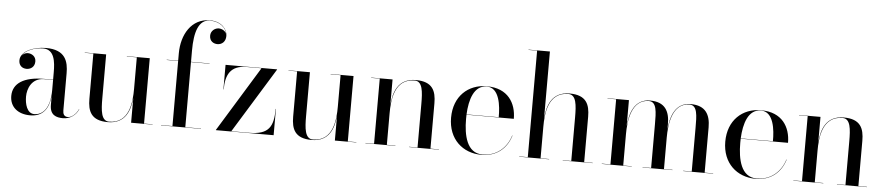

<svg xmlns="http://www.w3.org/2000/svg" viewBox="-44 -1045 6169 1340"><g transform="rotate(5 3041.0 -375.0)"><path d="M265 -252C123 -252 46 -202.5 46 -113.5C46 -37.5 102 10 188.5 10C277 10 318 -47.5 327 -138V-75C327 -3.5 372 10 419 10C468.5 10 509.5 -20 527 -62.5L525.5 -63.5C509 -25.5 476.5 -1 453 -1C424 -1 417 -21.5 417 -45.5V-304.5C417 -385.5 396.5 -468 259 -468C168 -468 81 -428 81 -366C81 -330 105 -311 135.5 -311C163 -311 192.5 -328 192.5 -368C192.5 -402 164 -421 135.5 -421C119 -421 102.5 -413 92 -398.5C115 -438.5 179.5 -463 239 -463C319 -463 327 -376.5 327 -304.5V-252ZM217 -1C164.5 -1 149 -68 149 -118C149 -172.5 177 -250 265 -250H327V-180.5C327 -52.5 276.5 -1 217 -1Z M986 -2V-460H825.5V-458H895.5V-237C895.5 -148 884.5 6 741.5 6C685.5 6 680.5 -68 680.5 -152V-460H530.5V-458H591V-141C591 -54 616 10 733 10C856.5 10 887.5 -86 895.5 -173V0H1046V-2Z M1105 -2V0H1385V-2H1275V-458H1405V-460H1275V-540C1275 -667 1302 -758 1382 -758C1450.5 -758 1495 -719.5 1502 -674C1495 -696 1470.5 -709 1447.5 -709C1422.5 -709 1392 -688.5 1392 -653.5C1392 -613.5 1422.5 -599 1447.5 -599C1478 -599 1505 -620 1505 -661C1505 -708 1463 -760 1382 -760C1252 -760 1185 -642.5 1185 -511.5V-460H1105V-458H1185V-2Z M1665 -458H1769L1489.5 -2V0H1894V-184H1892C1892 -60 1860 -2 1723 -2H1597.5L1878 -458V-460H1517V-288H1519C1519 -389 1551 -458 1665 -458Z M2413.5 -2V-460H2253V-458H2323V-237C2323 -148 2312 6 2169 6C2113 6 2108 -68 2108 -152V-460H1958V-458H2018.5V-141C2018.5 -54 2043.5 10 2160.5 10C2284 10 2315 -86 2323 -173V0H2473.5V-2Z M2537 -2V0H2747V-2H2687V-223C2687 -312 2698.5 -466 2841.5 -466C2897.5 -466 2902 -392 2902 -308V-2H2842.5V0H3052.5V-2H2992.5V-319C2992.5 -406 2967 -470 2850 -470C2723.5 -470 2694 -369.5 2687 -281V-460H2537V-458H2597.5V-2Z M3555 -143H3553C3528 -60 3460.5 7 3356.5 7C3247.5 7 3222 -116 3222 -230C3222 -240 3222 -250 3222.5 -260H3554C3554 -369 3496 -470 3347 -470C3216 -470 3117 -380 3117 -230C3117 -80 3219 10 3350 10C3461 10 3529 -56 3555 -143ZM3347 -468C3436 -468 3449 -340 3448 -262H3222.5C3227.5 -366 3257 -468 3347 -468Z M3614 -2V0H3824V-2H3764V-223C3764 -312 3775.5 -466 3918.5 -466C3974.5 -466 3979 -392 3979 -308V-2H3919.5V0H4129.5V-2H4069.5V-319C4069.5 -406 4044 -470 3927 -470C3800.5 -470 3771 -369.5 3764 -281V-750H3614V-748H3674.5V-2Z M4193 -2V0H4403V-2H4343V-223C4343 -312 4359.5 -466 4482.5 -466C4538.5 -466 4538.5 -392 4538.5 -308V-2H4478.5V0H4688.5V-2H4628.5V-223C4628.5 -312 4644.5 -466 4767.5 -466C4823.5 -466 4823 -392 4823 -308V-2H4763V0H4973V-2H4913.5V-319C4913.5 -406 4881 -470 4776 -470C4664 -470 4635.5 -366.5 4628.5 -277V-319C4628.5 -406 4596 -470 4491 -470C4379 -470 4350 -366 4343 -276.5V-460H4193V-458H4253.5V-2Z M5476 -143H5474C5449 -60 5381.5 7 5277.5 7C5168.5 7 5143 -116 5143 -230C5143 -240 5143 -250 5143.5 -260H5475C5475 -369 5417 -470 5268 -470C5137 -470 5038 -380 5038 -230C5038 -80 5140 10 5271 10C5382 10 5450 -56 5476 -143ZM5268 -468C5357 -468 5370 -340 5369 -262H5143.5C5148.5 -366 5178 -468 5268 -468Z M5535 -2V0H5745V-2H5685V-223C5685 -312 5696.5 -466 5839.5 -466C5895.5 -466 5900 -392 5900 -308V-2H5840.5V0H6050.5V-2H5990.5V-319C5990.5 -406 5965 -470 5848 -470C5721.5 -470 5692 -369.5 5685 -281V-460H5535V-458H5595.5V-2Z"/></g></svg>

Font: Bodoni* 96pt
Style: Regular
Weight: 400
Version: Version 2.3